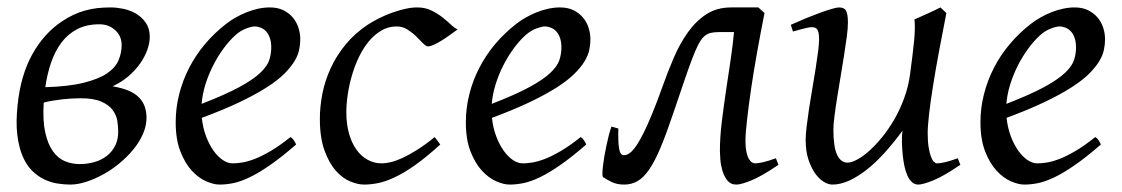

<svg xmlns="http://www.w3.org/2000/svg" viewBox="-20 -477 3022 517"><path d="M247.6 -411.6Q213.4 -411.6 188.2 -398.7Q163.1 -385.7 145.8 -362.8Q128.4 -339.8 117.7 -308.8Q106.9 -277.8 102.1 -242.2Q165.5 -244.1 205.6 -254.2Q245.6 -264.2 268.3 -279.5Q291 -294.9 299.3 -314.9Q307.6 -335 307.6 -356.4Q307.1 -380.9 289.8 -396.2Q272.5 -411.6 247.6 -411.6ZM193.8 -35.2Q215.8 -35.2 234.9 -40.8Q253.9 -46.4 268.1 -57.6Q282.2 -68.8 290.3 -85Q298.3 -101.1 298.3 -122.6Q298.3 -135.7 295.9 -151.4Q293.5 -167 283.4 -180.7Q273.4 -194.3 252.9 -203.4Q232.4 -212.4 196.8 -212.4Q185.5 -212.4 172.9 -211.7Q160.2 -210.9 147.2 -209.5Q134.3 -208 121.3 -205.8Q108.4 -203.6 97.7 -200.7Q94.7 -152.3 101.8 -120.4Q108.9 -88.4 122.8 -69.3Q136.7 -50.3 155.3 -42.7Q173.8 -35.2 193.8 -35.2ZM277.8 -457Q293.5 -457 311.5 -453.4Q329.6 -449.7 345.5 -440.7Q361.3 -431.6 372.1 -416.5Q382.8 -401.4 383.3 -378.9Q383.3 -361.3 376.5 -342.3Q369.6 -323.2 356.7 -305.2Q343.8 -287.1 325.2 -271.2Q306.6 -255.4 283.2 -244.6Q309.1 -240.2 326.7 -232.7Q344.2 -225.1 354.7 -214.1Q365.2 -203.1 369.9 -189.5Q374.5 -175.8 374.5 -159.7Q374.5 -137.7 364.7 -115.7Q355 -93.8 338.6 -74Q322.3 -54.2 301.3 -36.9Q280.3 -19.5 257.3 -7.1Q234.4 5.4 211.7 12.7Q189 20 169.4 20Q152.8 20 134.5 17.1Q116.2 14.2 98.9 5.9Q81.5 -2.4 66.4 -17.3Q51.3 -32.2 41 -56.2Q30.8 -80.1 26.6 -113.8Q22.5 -147.5 27.3 -193.8Q35.6 -274.4 66.9 -330.6Q98.1 -386.7 146 -418.9Q162.1 -429.7 177.7 -437Q193.4 -444.3 209.2 -448.7Q225.1 -453.1 241.9 -455.1Q258.8 -457 277.8 -457Z M613.3 -381.8Q597.2 -367.2 581.8 -346.2Q566.4 -325.2 554 -300.8Q541.5 -276.4 533.2 -249.8Q524.9 -223.1 522.9 -197.3Q586.9 -222.2 624.3 -242.4Q661.6 -262.7 680.7 -280.8Q699.7 -298.8 705.1 -315.4Q710.4 -332 710.4 -349.1Q710.4 -364.3 706.5 -375.2Q702.6 -386.2 696.3 -392.8Q689.9 -399.4 681.9 -402.6Q673.8 -405.8 665.5 -405.8Q657.7 -405.8 642.6 -400.1Q627.4 -394.5 613.3 -381.8ZM788.6 -371.1Q788.6 -357.4 785.4 -342.3Q782.2 -327.1 772.2 -311Q762.2 -294.9 744.4 -277.3Q726.6 -259.8 697 -241Q667.5 -222.2 625 -201.9Q582.5 -181.6 523.4 -159.7Q526.4 -132.3 534.9 -109.9Q543.5 -87.4 554.9 -71.3Q566.4 -55.2 579.8 -46.1Q593.3 -37.1 606.4 -37.1Q616.7 -37.1 631.3 -39.3Q646 -41.5 665.3 -48.8Q684.6 -56.2 708.7 -70.3Q732.9 -84.5 762.2 -107.9Q767.6 -105 771.7 -98.4Q775.9 -91.8 777.3 -87.9Q737.3 -53.2 706.5 -32Q675.8 -10.7 651.6 0.7Q627.4 12.2 608.2 16.1Q588.9 20 571.3 20Q555.2 20 534.7 11Q514.2 2 496.1 -17.8Q478 -37.6 465.6 -69.6Q453.1 -101.6 453.1 -147.9Q453.1 -186 462.4 -222.9Q471.7 -259.8 489 -293.7Q506.3 -327.6 531.7 -357.9Q557.1 -388.2 589.4 -413.1Q600.6 -421.9 614.7 -429.9Q628.9 -438 644.3 -444.1Q659.7 -450.2 675.5 -453.6Q691.4 -457 706.5 -457Q727.5 -457 742.9 -449.5Q758.3 -441.9 768.6 -429.7Q778.8 -417.5 783.7 -402.1Q788.6 -386.7 788.6 -371.1Z M1212.4 -397.9Q1202.1 -390.6 1190.7 -382.3Q1179.2 -374 1168.5 -367.4Q1157.7 -360.8 1148.2 -356.4Q1138.7 -352.1 1132.3 -352.1Q1127 -352.1 1119.1 -360.4Q1111.3 -368.7 1100.8 -378.9Q1090.3 -389.2 1077.1 -397.5Q1064 -405.8 1048.3 -405.8Q1025.9 -405.8 1007.3 -395Q988.8 -384.3 973.6 -366.2Q958.5 -348.1 947 -324.5Q935.5 -300.8 928 -275.1Q920.4 -249.5 916.5 -223.6Q912.6 -197.8 912.6 -174.8Q912.6 -143.1 919.7 -117.7Q926.8 -92.3 939.5 -74.5Q952.1 -56.6 969.7 -46.9Q987.3 -37.1 1008.3 -37.1Q1017.1 -37.1 1030.8 -40Q1044.4 -43 1062.3 -51Q1080.1 -59.1 1102.1 -72.8Q1124 -86.4 1150.4 -107.9Q1154.3 -102.5 1158.7 -97.2Q1163.1 -91.8 1165.5 -87.9Q1127.4 -53.2 1097.2 -32Q1066.9 -10.7 1042.2 0.7Q1017.6 12.2 997.8 16.1Q978 20 960.4 20Q943.8 20 923.3 11.7Q902.8 3.4 884.5 -17.1Q866.2 -37.6 853.8 -71.8Q841.3 -106 841.3 -157.2Q841.3 -189.9 848.1 -224.9Q855 -259.8 870.4 -293.2Q885.7 -326.7 910.4 -356.9Q935.1 -387.2 971.2 -411.1Q984.9 -419.9 1001.5 -428.2Q1018.1 -436.5 1035.9 -442.9Q1053.7 -449.2 1071 -453.1Q1088.4 -457 1103.5 -457Q1125 -457 1141.8 -448.7Q1158.7 -440.4 1171.9 -429.9Q1185.1 -419.4 1195.1 -409.9Q1205.1 -400.4 1212.4 -397.9Z M1394.5 -381.8Q1378.4 -367.2 1363 -346.2Q1347.7 -325.2 1335.2 -300.8Q1322.8 -276.4 1314.5 -249.8Q1306.2 -223.1 1304.2 -197.3Q1368.2 -222.2 1405.5 -242.4Q1442.9 -262.7 1461.9 -280.8Q1481 -298.8 1486.3 -315.4Q1491.7 -332 1491.7 -349.1Q1491.7 -364.3 1487.8 -375.2Q1483.9 -386.2 1477.5 -392.8Q1471.2 -399.4 1463.1 -402.6Q1455.1 -405.8 1446.8 -405.8Q1439 -405.8 1423.8 -400.1Q1408.7 -394.5 1394.5 -381.8ZM1569.8 -371.1Q1569.8 -357.4 1566.7 -342.3Q1563.5 -327.1 1553.5 -311Q1543.5 -294.9 1525.6 -277.3Q1507.8 -259.8 1478.3 -241Q1448.7 -222.2 1406.2 -201.9Q1363.8 -181.6 1304.7 -159.7Q1307.6 -132.3 1316.2 -109.9Q1324.7 -87.4 1336.2 -71.3Q1347.7 -55.2 1361.1 -46.1Q1374.5 -37.1 1387.7 -37.1Q1397.9 -37.1 1412.6 -39.3Q1427.2 -41.5 1446.5 -48.8Q1465.8 -56.2 1490 -70.3Q1514.2 -84.5 1543.5 -107.9Q1548.8 -105 1553 -98.4Q1557.1 -91.8 1558.6 -87.9Q1518.6 -53.2 1487.8 -32Q1457 -10.7 1432.9 0.7Q1408.7 12.2 1389.4 16.1Q1370.1 20 1352.5 20Q1336.4 20 1315.9 11Q1295.4 2 1277.3 -17.8Q1259.3 -37.6 1246.8 -69.6Q1234.4 -101.6 1234.4 -147.9Q1234.4 -186 1243.7 -222.9Q1252.9 -259.8 1270.3 -293.7Q1287.6 -327.6 1313 -357.9Q1338.4 -388.2 1370.6 -413.1Q1381.8 -421.9 1396 -429.9Q1410.2 -438 1425.5 -444.1Q1440.9 -450.2 1456.8 -453.6Q1472.7 -457 1487.8 -457Q1508.8 -457 1524.2 -449.5Q1539.6 -441.9 1549.8 -429.7Q1560.1 -417.5 1564.9 -402.1Q1569.8 -386.7 1569.8 -371.1Z M1918.5 -69.8Q1918.5 -107.9 1923.6 -149.2Q1928.7 -190.4 1936 -240.2Q1939 -258.8 1941.9 -279.1Q1944.8 -299.3 1947.8 -319.1Q1950.7 -338.9 1952.9 -357.2Q1955.1 -375.5 1956.5 -390.6H1916Q1902.3 -390.6 1892.8 -388.2Q1883.3 -385.7 1875.2 -378.2Q1867.2 -370.6 1859.9 -356.2Q1852.5 -341.8 1843.3 -317.4Q1834 -293 1821.8 -257.1Q1809.6 -221.2 1792.5 -170.9Q1773.9 -115.7 1758.5 -79.1Q1743.2 -42.5 1728 -20.5Q1712.9 1.5 1696.8 10.7Q1680.7 20 1660.6 20Q1641.1 20 1626.7 12.9Q1612.3 5.9 1604 0Q1602.1 -1.5 1602.1 -9.5Q1602.1 -17.6 1603.5 -29.5Q1605 -41.5 1607.4 -56.2Q1609.9 -70.8 1613 -85.4Q1616.2 -100.1 1619.6 -113.5Q1623 -127 1626.5 -136.2L1645 -130.9Q1644 -95.7 1647 -77.4Q1649.9 -59.1 1659.7 -59.1Q1664.1 -59.1 1669.2 -61Q1674.3 -63 1680.9 -69.3Q1687.5 -75.7 1695.6 -87.9Q1703.6 -100.1 1713.9 -120.8Q1724.1 -141.6 1736.6 -171.9Q1749 -202.1 1764.2 -244.6Q1777.8 -283.2 1794.2 -321.3Q1810.5 -359.4 1832 -389.6Q1853.5 -419.9 1881.8 -438.5Q1910.2 -457 1948.7 -457H2022.5V-456.5L2038.6 -441.9Q2028.3 -390.1 2018.8 -337.2Q2009.3 -284.2 2002.4 -237.3Q1995.6 -190.4 1991.5 -153.6Q1987.3 -116.7 1987.3 -97.7Q1987.3 -80.1 1989.7 -68.4Q1992.2 -56.6 1996.1 -49.8Q2000 -43 2004.6 -40Q2009.3 -37.1 2013.2 -37.1Q2021.5 -37.1 2035.2 -40.3Q2048.8 -43.5 2069.3 -50.8L2076.2 -33.2Q2030.3 -2 2002.7 9Q1975.1 20 1962.9 20Q1947.3 20 1938.5 8.8Q1929.7 -2.4 1925.3 -17.3Q1920.9 -32.2 1919.7 -47.4Q1918.5 -62.5 1918.5 -69.8Z M2408.7 -94.7V-105Q2408.7 -108.4 2408.9 -110.8Q2409.2 -113.3 2409.2 -116.2L2410.2 -125Q2387.2 -93.8 2363.3 -67.1Q2339.4 -40.5 2315.2 -21.2Q2291 -2 2267.3 9Q2243.7 20 2221.2 20Q2210.4 20 2198 12.5Q2185.5 4.9 2174.8 -10.3Q2164.1 -25.4 2156.7 -47.9Q2149.4 -70.3 2149.4 -100.1Q2149.4 -114.7 2152.1 -137.2Q2154.8 -159.7 2158.7 -185.5Q2162.6 -211.4 2167.5 -239.3Q2172.4 -267.1 2176.3 -292.5Q2180.2 -317.9 2182.9 -338.4Q2185.5 -358.9 2185.5 -371.1Q2185.5 -382.3 2184.1 -388.9Q2182.6 -395.5 2179.9 -398.7Q2177.2 -401.9 2173.6 -402.8Q2169.9 -403.8 2165.5 -403.8Q2161.1 -403.8 2152.8 -402.1Q2144.5 -400.4 2136.2 -397.9Q2126.5 -395.5 2115.2 -392.1L2109.4 -410.2Q2129.9 -419.4 2150.6 -428Q2171.4 -436.5 2189 -442.9Q2206.5 -449.2 2220 -453.1Q2233.4 -457 2239.3 -457Q2253.4 -457 2258.3 -447.8Q2263.2 -438.5 2263.2 -416Q2263.2 -401.9 2260.3 -378.9Q2257.3 -356 2252.9 -328.6Q2248.5 -301.3 2243.7 -272Q2238.8 -242.7 2234.4 -215.3Q2230 -188 2227.1 -165Q2224.1 -142.1 2224.1 -127.9Q2224.1 -81.1 2234.1 -60.1Q2244.1 -39.1 2262.2 -39.1Q2272.9 -39.1 2288.3 -47.4Q2303.7 -55.7 2320.8 -71Q2337.9 -86.4 2355.5 -107.9Q2373 -129.4 2388.4 -156Q2403.8 -182.6 2415 -213.6Q2426.3 -244.6 2430.7 -278.3Q2438 -332.5 2441.4 -366.9Q2444.8 -401.4 2442.4 -424.8Q2449.7 -427.7 2459.2 -432.1Q2468.8 -436.5 2478.5 -440.9Q2488.3 -445.3 2497.3 -449.5Q2506.3 -453.6 2512.2 -457L2528.3 -441.9Q2518.1 -390.1 2508.8 -340.3Q2499.5 -290.5 2492.7 -247.8Q2485.8 -205.1 2481.9 -171.4Q2478 -137.7 2478 -118.7Q2478 -96.2 2480.5 -80.8Q2482.9 -65.4 2486.6 -55.7Q2490.2 -45.9 2494.6 -41.5Q2499 -37.1 2502.9 -37.1Q2511.2 -37.1 2524.9 -40.3Q2538.6 -43.5 2559.1 -50.8L2565.9 -33.2Q2520 -2 2492.4 9Q2464.8 20 2452.6 20Q2442.4 20 2435.1 12.9Q2427.7 5.9 2422.9 -5.4Q2418 -16.6 2415.3 -30Q2412.6 -43.5 2411.1 -56.2Q2409.7 -68.8 2409.2 -79.3Q2408.7 -89.8 2408.7 -94.7Z M2780.3 -381.8Q2764.2 -367.2 2748.8 -346.2Q2733.4 -325.2 2720.9 -300.8Q2708.5 -276.4 2700.2 -249.8Q2691.9 -223.1 2689.9 -197.3Q2753.9 -222.2 2791.3 -242.4Q2828.6 -262.7 2847.7 -280.8Q2866.7 -298.8 2872.1 -315.4Q2877.4 -332 2877.4 -349.1Q2877.4 -364.3 2873.5 -375.2Q2869.6 -386.2 2863.3 -392.8Q2856.9 -399.4 2848.9 -402.6Q2840.8 -405.8 2832.5 -405.8Q2824.7 -405.8 2809.6 -400.1Q2794.4 -394.5 2780.3 -381.8ZM2955.6 -371.1Q2955.6 -357.4 2952.4 -342.3Q2949.2 -327.1 2939.2 -311Q2929.2 -294.9 2911.4 -277.3Q2893.6 -259.8 2864 -241Q2834.5 -222.2 2792 -201.9Q2749.5 -181.6 2690.4 -159.7Q2693.4 -132.3 2701.9 -109.9Q2710.4 -87.4 2721.9 -71.3Q2733.4 -55.2 2746.8 -46.1Q2760.3 -37.1 2773.4 -37.1Q2783.7 -37.1 2798.3 -39.3Q2813 -41.5 2832.3 -48.8Q2851.6 -56.2 2875.7 -70.3Q2899.9 -84.5 2929.2 -107.9Q2934.6 -105 2938.7 -98.4Q2942.9 -91.8 2944.3 -87.9Q2904.3 -53.2 2873.5 -32Q2842.8 -10.7 2818.6 0.7Q2794.4 12.2 2775.1 16.1Q2755.9 20 2738.3 20Q2722.2 20 2701.7 11Q2681.2 2 2663.1 -17.8Q2645 -37.6 2632.6 -69.6Q2620.1 -101.6 2620.1 -147.9Q2620.1 -186 2629.4 -222.9Q2638.7 -259.8 2656 -293.7Q2673.3 -327.6 2698.7 -357.9Q2724.1 -388.2 2756.3 -413.1Q2767.6 -421.9 2781.7 -429.9Q2795.9 -438 2811.3 -444.1Q2826.7 -450.2 2842.5 -453.6Q2858.4 -457 2873.5 -457Q2894.5 -457 2909.9 -449.5Q2925.3 -441.9 2935.5 -429.7Q2945.8 -417.5 2950.7 -402.1Q2955.6 -386.7 2955.6 -371.1Z"/></svg>

Font: Gentium Plus Cyr
Style: Italic
Weight: 400
Italic angle: -8°
Designer: J. Victor Gaultney, Annie Olsen, Iska Routamaa, Becca Hirsbrunner
Foundry: SIL International
Version: Version 5.000